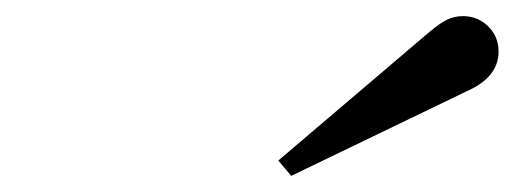

<svg xmlns="http://www.w3.org/2000/svg" viewBox="-20 -755 638 238"><path d="M325 -556 513 -716Q525 -726 534 -730.5Q543 -735 554 -735Q572 -735 585 -722.5Q598 -710 598 -691Q598 -662 565 -645L341 -537Z"/></svg>

Font: Ibarra Real Nova
Style: Bold Italic
Weight: 700
Italic angle: -22°
Designer: Jose Maria Ribagorda & Octavio Pardo
Foundry: Octavio Pardo
Version: Version 1.014